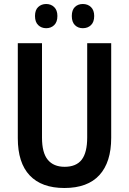

<svg xmlns="http://www.w3.org/2000/svg" viewBox="-20 -930 645 960"><path d="M536 -241Q536 -119 477 -54.5Q418 10 302 10Q188 10 128.5 -53Q69 -116 69 -239V-714H190V-242Q190 -166 219 -131Q248 -96 303 -96Q361 -96 388.5 -131.5Q416 -167 416 -243V-714H536ZM155 -850Q155 -880 171 -895Q187 -910 211 -910Q235 -910 251 -894.5Q267 -879 267 -850Q267 -820 251 -804.5Q235 -789 211 -789Q187 -789 171 -804.5Q155 -820 155 -850ZM339 -850Q339 -880 354.5 -895Q370 -910 394 -910Q419 -910 435 -894.5Q451 -879 451 -850Q451 -820 435 -804.5Q419 -789 394 -789Q370 -789 354.5 -804.5Q339 -820 339 -850Z"/></svg>

Font: Noto Sans Hebrew Condensed SemiBold
Style: Regular
Weight: 600
Width: 3
Designer: Monotype Design Team
Foundry: Monotype Imaging Inc.
Version: Version 2.004; ttfautohint (v1.8.4.7-5d5b)